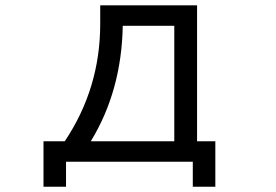

<svg xmlns="http://www.w3.org/2000/svg" viewBox="-20 -585 1040 724"><path d="M357.9 -564.9H723.1V-52.2H792V119.1H707V24.9H229V119.1H144V-52.2H224.1Q357.9 -252 357.9 -494.6ZM637.2 -487.8H442.9Q438.5 -242.2 322.3 -52.2H637.2Z"/></svg>

Font: FORM UDPGothic
Style: Regular
Weight: 400
Foundry: Pronama LLC
Version: Version 1.05101